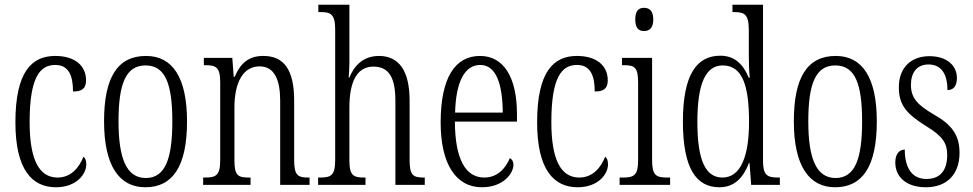

<svg xmlns="http://www.w3.org/2000/svg" viewBox="-20 -780 4103 810"><path d="M216 10C304 10 344 -47 344 -86C344 -103 340 -113 332 -119C315 -75 281 -31 223 -31C145 -31 105 -106 105 -265C105 -453 148 -506 213 -506C270 -506 288 -461 288 -394C324 -394 343 -405 343 -441C343 -503 296 -544 213 -544C115 -544 45 -479 45 -264C45 -63 116 10 216 10Z M593 10C708 10 769 -77 769 -268C769 -453 708 -544 596 -544C476 -544 419 -454 419 -268C419 -79 484 10 593 10ZM595 -29C514 -29 480 -111 480 -268C480 -425 510 -504 594 -504C678 -504 707 -425 707 -268C707 -112 678 -29 595 -29Z M837 0H1037V-31H1031C985 -31 969 -38 969 -103V-326C969 -433 1006 -500 1075 -500C1138 -500 1162 -443 1162 -355V0H1286V-31H1282C1237 -31 1221 -39 1221 -105V-355C1221 -486 1178 -544 1091 -544C1031 -544 996 -516 970 -456H966L960 -536H840V-505H845C891 -505 909 -497 909 -433V-105C909 -39 891 -31 844 -31H837Z M1322 0H1522V-31H1518C1472 -31 1454 -38 1454 -103V-326C1454 -438 1487 -499 1556 -499C1624 -499 1648 -447 1648 -355V0H1772V-31H1768C1723 -31 1708 -40 1708 -104V-356C1708 -484 1661 -544 1579 -544C1510 -544 1473 -500 1454 -453H1451C1452 -465 1454 -492 1454 -515V-760H1323V-729H1335C1374 -729 1394 -720 1394 -657V-105C1394 -39 1376 -31 1330 -31H1322Z M2013 10C2103 10 2146 -48 2146 -85C2146 -100 2139 -109 2131 -113C2113 -70 2079 -31 2023 -31C1945 -31 1900 -106 1899 -267H2161V-298C2161 -454 2105 -544 2005 -544C1899 -544 1839 -451 1839 -263C1839 -89 1903 10 2013 10ZM2101 -305H1900C1903 -430 1938 -506 2006 -506C2074 -506 2100 -424 2101 -305Z M2417 10C2505 10 2545 -47 2545 -86C2545 -103 2541 -113 2533 -119C2516 -75 2482 -31 2424 -31C2346 -31 2306 -106 2306 -265C2306 -453 2349 -506 2414 -506C2471 -506 2489 -461 2489 -394C2525 -394 2544 -405 2544 -441C2544 -503 2497 -544 2414 -544C2316 -544 2246 -479 2246 -264C2246 -63 2317 10 2417 10Z M2697 -649C2719 -649 2736 -661 2736 -698C2736 -735 2719 -747 2697 -747C2675 -747 2660 -735 2660 -698C2660 -661 2675 -649 2697 -649ZM2594 0H2807V-31H2796C2747 -31 2731 -40 2731 -106V-536H2604V-505H2612C2659 -505 2672 -495 2672 -430V-104C2672 -40 2655 -31 2607 -31H2594Z M3015 10C3078 10 3116 -30 3140 -93H3142L3149 0H3270V-31H3262C3217 -31 3199 -41 3199 -100V-760H3070V-729H3076C3120 -729 3139 -721 3139 -653V-554C3139 -518 3140 -483 3143 -452H3139C3116 -507 3081 -545 3019 -545C2920 -545 2861 -467 2861 -267C2861 -68 2918 10 3015 10ZM3028 -31C2956 -31 2922 -104 2922 -266C2922 -430 2958 -504 3029 -504C3112 -504 3140 -419 3140 -266C3140 -119 3104 -31 3028 -31Z M3503 10C3618 10 3679 -77 3679 -268C3679 -453 3618 -544 3506 -544C3386 -544 3329 -454 3329 -268C3329 -79 3394 10 3503 10ZM3505 -29C3424 -29 3390 -111 3390 -268C3390 -425 3420 -504 3504 -504C3588 -504 3617 -425 3617 -268C3617 -112 3588 -29 3505 -29Z M3886 10C3975 10 4028 -45 4028 -135C4028 -208 3998 -253 3918 -298C3851 -337 3823 -367 3823 -422C3823 -471 3846 -508 3897 -508C3949 -508 3977 -471 3977 -400C4004 -400 4017 -419 4017 -451C4017 -503 3975 -543 3901 -543C3823 -543 3772 -494 3772 -412C3772 -336 3804 -300 3890 -246C3958 -205 3976 -174 3976 -127C3976 -60 3946 -25 3888 -25C3826 -25 3797 -74 3797 -149C3776 -149 3757 -133 3757 -94C3757 -36 3801 10 3886 10Z"/></svg>

Font: Noto Serif Devanagari ExtraCondensed Light
Style: Regular
Weight: 300
Width: 2
Designer: Universal Thirst, Indian Type Foundry and the Monotype Design Team
Foundry: Monotype Imaging Inc.
Version: Version 2.004